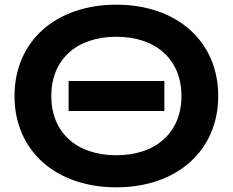

<svg xmlns="http://www.w3.org/2000/svg" viewBox="-20 -785 994 820"><path d="M477 15C736 15 912 -142 912 -375C912 -608 736 -765 477 -765C217 -765 42 -608 42 -375C42 -142 217 15 477 15ZM273 -311H682V-439H273ZM477 -122C306 -122 199 -220 199 -375C199 -530 306 -628 477 -628C647 -628 755 -530 755 -375C755 -220 647 -122 477 -122Z"/></svg>

Font: Bounded Med
Style: Regular
Weight: 500
Designer: Vlad Churkin
Version: Version 3.0